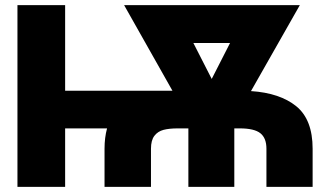

<svg xmlns="http://www.w3.org/2000/svg" viewBox="-20 -727 1266 747"><path d="M47.9 -707H233.4V-374H650.9L462.9 -707H1146.5L956.5 -372.6Q1069.3 -365.2 1132.8 -313.5Q1196.3 -261.7 1196.3 -148.4V0H1016.6V-148.4Q1016.6 -189.9 992.9 -208.7Q969.2 -227.5 913.1 -227.5H891.6V0H712.9V-227.5H671.9Q638.2 -227.5 616 -221.7Q593.8 -215.8 580.6 -198.5Q567.4 -181.2 567.4 -148.4V0H386.7V-148.4Q386.7 -191.4 396.5 -227.5H233.4V0H47.9ZM803.7 -419.9 875 -559.6H732.4Z"/></svg>

Font: Pretendard Std Black
Style: Regular
Weight: 900
Designer: Base glyphs from Inter by Rasmus Andersson; Hangeul glyphs from Noto Sans CJK(Source Han Sans) by Jang Soo-young and Kan
Foundry: Kil Hyung-jin
Version: Version 1.309